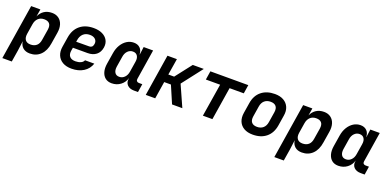

<svg xmlns="http://www.w3.org/2000/svg" viewBox="-7 -1384 4815 2388"><g transform="rotate(20 2400.0 -190.0)"><path d="M4 180 120 -550H242L226 -452Q249 -504 292 -532Q335 -560 395 -560Q447 -560 483.5 -533.5Q520 -507 535 -459.5Q550 -412 540 -350L516 -201Q501 -100 445 -45Q389 10 304 10Q247 10 212 -20.5Q177 -51 171 -104L154 26L129 180ZM275 -98Q323 -98 353.5 -124Q384 -150 392 -204L415 -346Q423 -400 400.5 -426Q378 -452 330 -452Q282 -452 251 -423Q220 -394 212 -341L191 -209Q183 -156 205 -127Q227 -98 275 -98Z M855 10Q785 10 737.5 -17.5Q690 -45 669 -94.5Q648 -144 659 -210L680 -340Q697 -445 766.5 -502.5Q836 -560 946 -560Q1013 -560 1061 -537Q1109 -514 1132 -472.5Q1155 -431 1147 -377Q1137 -311 1092.5 -276Q1048 -241 979 -241H785L779 -206Q769 -150 793.5 -121.5Q818 -93 871 -93Q910 -93 940 -106.5Q970 -120 980 -146H1103Q1078 -72 1013 -31Q948 10 855 10ZM798 -325 971 -326Q990 -326 1003.5 -337Q1017 -348 1022 -376Q1028 -415 1002.5 -439.5Q977 -464 930 -464Q876 -464 842.5 -432.5Q809 -401 801 -344Z M1387 10Q1336 10 1302.5 -16.5Q1269 -43 1255.5 -90.5Q1242 -138 1252 -200L1276 -349Q1286 -412 1315 -459.5Q1344 -507 1386 -533.5Q1428 -560 1478 -560Q1530 -560 1561 -529Q1592 -498 1593 -445H1595L1609 -550H1734L1671 -151Q1668 -132 1678 -121Q1688 -110 1706 -110H1751L1734 0H1681Q1623 0 1591.5 -32.5Q1560 -65 1569 -117L1570 -126Q1553 -65 1503 -27.5Q1453 10 1387 10ZM1449 -98Q1489 -98 1518 -127.5Q1547 -157 1554 -206L1576 -344Q1584 -393 1564.5 -422.5Q1545 -452 1504 -452Q1464 -452 1435.5 -422.5Q1407 -393 1400 -344L1378 -206Q1371 -157 1389.5 -127.5Q1408 -98 1449 -98Z M1837 0 1924 -550H2049L2014 -334H2091L2259 -550H2405L2196 -280L2321 0H2185L2087 -228H1998L1962 0Z M2593 0 2663 -435H2474L2492 -550H2994L2976 -435H2788L2719 0Z M3254 10Q3185 10 3138 -17Q3091 -44 3070.5 -92.5Q3050 -141 3060 -206L3082 -344Q3098 -447 3167 -503.5Q3236 -560 3345 -560Q3414 -560 3461 -533Q3508 -506 3529 -457.5Q3550 -409 3539 -345L3517 -206Q3500 -103 3431.5 -46.5Q3363 10 3254 10ZM3272 -99Q3321 -99 3352.5 -126.5Q3384 -154 3392 -206L3414 -344Q3422 -396 3399.5 -423.5Q3377 -451 3327 -451Q3278 -451 3246.5 -423.5Q3215 -396 3207 -344L3185 -206Q3177 -154 3199.5 -126.5Q3222 -99 3272 -99Z M3604 180 3720 -550H3842L3826 -452Q3849 -504 3892 -532Q3935 -560 3995 -560Q4047 -560 4083.5 -533.5Q4120 -507 4135 -459.5Q4150 -412 4140 -350L4116 -201Q4101 -100 4045 -45Q3989 10 3904 10Q3847 10 3812 -20.5Q3777 -51 3771 -104L3754 26L3729 180ZM3875 -98Q3923 -98 3953.5 -124Q3984 -150 3992 -204L4015 -346Q4023 -400 4000.5 -426Q3978 -452 3930 -452Q3882 -452 3851 -423Q3820 -394 3812 -341L3791 -209Q3783 -156 3805 -127Q3827 -98 3875 -98Z M4387 10Q4336 10 4302.5 -16.5Q4269 -43 4255.5 -90.5Q4242 -138 4252 -200L4276 -349Q4286 -412 4315 -459.5Q4344 -507 4386 -533.5Q4428 -560 4478 -560Q4530 -560 4561 -529Q4592 -498 4593 -445H4595L4609 -550H4734L4671 -151Q4668 -132 4678 -121Q4688 -110 4706 -110H4751L4734 0H4681Q4623 0 4591.5 -32.5Q4560 -65 4569 -117L4570 -126Q4553 -65 4503 -27.5Q4453 10 4387 10ZM4449 -98Q4489 -98 4518 -127.5Q4547 -157 4554 -206L4576 -344Q4584 -393 4564.5 -422.5Q4545 -452 4504 -452Q4464 -452 4435.5 -422.5Q4407 -393 4400 -344L4378 -206Q4371 -157 4389.5 -127.5Q4408 -98 4449 -98Z"/></g></svg>

Font: JetBrains Mono NL
Style: Bold Italic
Weight: 700
Italic angle: -9°
Designer: Philipp Nurullin, Konstantin Bulenkov
Foundry: JetBrains
Version: Version 2.304; ttfautohint (v1.8.4.7-5d5b)